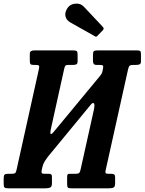

<svg xmlns="http://www.w3.org/2000/svg" viewBox="-58 -1024 786 1044"><path d="M501.5 -647.5Q504.5 -662.5 502 -666.8Q499.5 -671 485 -671H465Q447.5 -671 447.5 -692.5V-726Q447.5 -742 452.8 -746Q458 -750 472.5 -750H687Q699.5 -750 704 -746.5Q708.5 -743 708.5 -729.5V-690Q708.5 -678.5 702.2 -674.8Q696 -671 683 -671H669Q653 -671 647.5 -667Q642 -663 638.5 -647.5L516.5 -98.5Q514 -87 516.5 -83Q519 -79 531 -79H546Q558 -79 563 -75.5Q568 -72 568 -59.5V-27.5Q568 -8.5 559.2 -4.2Q550.5 0 532 0H330.5Q314.5 0 310.8 -4.5Q307 -9 307 -26V-59.5Q307 -71.5 309.5 -75.2Q312 -79 323 -79H354Q367.5 -79 372.5 -83.8Q377.5 -88.5 380.5 -103.5L452 -425Q459 -457 452.2 -462.5Q445.5 -468 434.5 -453.5L201 -170Q194 -160.5 185.2 -146.8Q176.5 -133 173 -117.5L169.5 -102Q166.5 -89 168.5 -84Q170.5 -79 184.5 -79H205Q215.5 -79 220 -76Q224.5 -73 224.5 -61V-27.5Q224.5 -9 215 -4.5Q205.5 0 188 0H-12.5Q-27.5 0 -32.8 -4Q-38 -8 -38 -24V-54.5Q-38 -69 -33.5 -74Q-29 -79 -15 -79H3Q17 -79 22.8 -81.8Q28.5 -84.5 31.5 -98.5L154 -650.5Q157 -663.5 153.2 -667.2Q149.5 -671 137 -671H124Q111.5 -671 107.8 -675.8Q104 -680.5 104 -696V-728.5Q104 -742 110.5 -746Q117 -750 130 -750H340Q353.5 -750 358.8 -746.5Q364 -743 364 -728.5V-691.5Q364 -678.5 358.2 -674.8Q352.5 -671 339.5 -671H315.5Q302.5 -671 298.2 -667.2Q294 -663.5 291 -649.5L220.5 -331Q213 -298.5 217.8 -295.5Q222.5 -292.5 237.5 -311L484.5 -609.5Q489 -615 492.8 -620.5Q496.5 -626 499 -636ZM309.5 -981Q324 -1002 352.2 -1004.2Q380.5 -1006.5 398 -987.5L501 -878Q510 -869 501.5 -860L472.5 -830Q468.5 -825.5 465.8 -824.5Q463 -823.5 457.5 -827L324.5 -902Q303 -914 298 -935.2Q293 -956.5 309.5 -981Z"/></svg>

Font: Besley* Condensed Semi
Style: Italic
Weight: 600
Width: 3
Italic angle: -13°
Designer: Owen Earl
Foundry: indestructible type*
Version: Version 3.000; ttfautohint (v1.8.3)